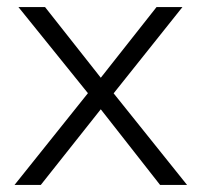

<svg xmlns="http://www.w3.org/2000/svg" viewBox="-20 -521 568 541"><path d="M21 0 241 -275V-242L32 -501H107L275 -288H253L421 -501H494L289 -244V-272L507 0H431L253 -227H275L95 0Z"/></svg>

Font: Mulish ExtraLight Light
Style: Regular
Weight: 300
Version: Version 3.603